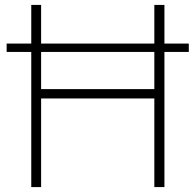

<svg xmlns="http://www.w3.org/2000/svg" viewBox="-20 -760 794 780"><path d="M7 -583H107V-740H147V-583H607V-740H648V-583H747V-549H648V0H607V-360H147V0H107V-549H7ZM607 -398V-549H147V-398Z"/></svg>

Font: Encode Sans Normal
Style: Thin
Weight: 100
Designer: Pablo Impallari, Andres Torresi
Foundry: Pablo Impallari, Andres Torresi
Version: Version 1.000; ttfautohint (v1.00) -l 8 -r 50 -G 200 -x 14 -